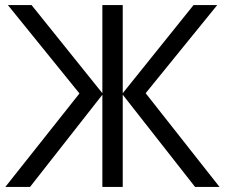

<svg xmlns="http://www.w3.org/2000/svg" viewBox="-20 -734 884 754"><path d="M292 -367 11 -714H104L382 -368V-714H462V-368L740 -714H833L552 -368L842 0H746L462 -362V0H382V-362L98 0H1Z"/></svg>

Font: Stephens Clock
Style: Regular
Weight: 400
Designer: Peter Wiegel (catfonts.de) with slight modifications by DT1.org
Version: Version 0.9.1